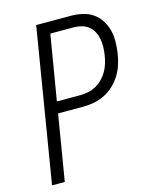

<svg xmlns="http://www.w3.org/2000/svg" viewBox="-111 -812 722 888"><g transform="rotate(-15 250.0 -367.5)"><path d="M27 0 148 -735H313Q341 -735 368.5 -729Q396 -723 418 -708Q440 -693 454.5 -670.5Q469 -648 476 -622Q483 -596 482.5 -567Q482 -538 478 -510Q474 -485 466 -459.5Q458 -434 443.5 -410.5Q429 -387 408.5 -367.5Q388 -348 363.5 -336Q339 -324 313 -319Q287 -314 262 -314H140L88 0ZM149 -369H262Q281 -369 300 -373Q319 -377 337 -387Q355 -397 369.5 -412Q384 -427 394 -444.5Q404 -462 409.5 -481Q415 -500 418 -519Q421 -538 421.5 -558Q422 -578 418.5 -596Q415 -614 406.5 -630.5Q398 -647 383.5 -658.5Q369 -670 350.5 -675Q332 -680 313 -680H201Z"/></g></svg>

Font: Iosevka Curly Light Oblique
Style: Regular
Weight: 300
Italic angle: -9°
Monospace: yes
Designer: Belleve Invis
Foundry: Belleve Invis
Version: Version 11.1.0; ttfautohint (v1.8.3)